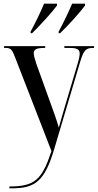

<svg xmlns="http://www.w3.org/2000/svg" viewBox="-20 -786 530 1041"><path d="M146 -615V-606H154C196 -647 264 -721 289 -756V-766H219C200 -721 173 -664 146 -615ZM298 -615V-606H306C349 -647 416 -721 441 -756V-766H371C352 -721 325 -664 298 -615ZM31 225V235H45C170 235 222 197 274 22L415 -452C434 -513 444 -526 485 -526H490V-536H329V-526H361C400 -526 412 -516 412 -496C412 -485 409 -468 401 -441L334 -216C322 -176 309 -131 299 -94C283 -148 275 -168 252 -232L177 -440C169 -465 163 -484 163 -497C163 -518 178 -526 218 -526H225V-536H2V-526H12C39 -526 46 -517 63 -472L259 33C208 188 169 225 31 225Z"/></svg>

Font: Noto Serif Display Condensed Medium
Style: Regular
Weight: 500
Width: 3
Designer: Monotype Design Team
Foundry: Monotype Imaging Inc.
Version: Version 2.009